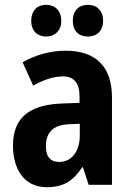

<svg xmlns="http://www.w3.org/2000/svg" viewBox="-20 -769 549 799"><path d="M110 -682C110 -640 136 -617 172 -617C208 -617 235 -641 235 -682C235 -725 208 -749 172 -749C136 -749 110 -726 110 -682ZM283 -682C283 -640 308 -617 346 -617C383 -617 409 -641 409 -682C409 -725 383 -749 346 -749C309 -749 283 -726 283 -682ZM252 -558C190 -558 127 -540 74 -510L118 -413C165 -438 202 -451 243 -451C289 -451 311 -421 311 -368V-341L233 -338C102 -332 34 -279 34 -163C34 -65 81 10 174 10C246 10 285 -17 322 -73H325L349 0H446V-363C446 -494 377 -558 252 -558ZM268 -252 312 -254V-205C312 -137 276 -95 227 -95C192 -95 171 -114 171 -161C171 -216 200 -250 268 -252Z"/></svg>

Font: Noto Sans Gujarati UI Condensed
Style: Bold
Weight: 700
Width: 3
Designer: Jelle Bosma - Monotype Design Team, Universal Thirst
Foundry: Monotype Imaging Inc.
Version: Version 2.106